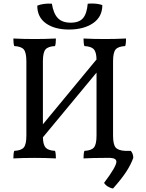

<svg xmlns="http://www.w3.org/2000/svg" viewBox="-20 -898 833 1092"><path d="M192 -866Q228 -880 275 -877Q284 -821 309 -795Q334 -769 382 -769Q430 -769 452 -794.5Q474 -820 479 -877Q486 -878 501 -878Q538 -878 562 -869Q562 -802 509 -766Q456 -730 372 -730Q291 -730 241.5 -765Q192 -800 192 -866ZM738 0Q724 39 697.5 79.5Q671 120 623 174Q608 172 593.5 163Q579 154 572 142Q642 49 642 22Q642 2 608 0H576Q506 0 455 3Q455 -26 460 -40Q500 -42 514.5 -59.5Q529 -77 529 -127V-485L224 -117Q225 -74 240 -58Q255 -42 293 -40Q298 -26 298 3Q238 0 177 0Q107 0 56 3Q56 -26 61 -40Q101 -42 115.5 -59.5Q130 -77 130 -127V-549Q130 -599 115.5 -616.5Q101 -634 61 -636Q56 -650 56 -679Q111 -676 177 -676Q238 -676 298 -679Q298 -650 293 -636Q253 -634 238.5 -616.5Q224 -599 224 -549V-191L529 -560Q528 -603 513 -618.5Q498 -634 460 -636Q455 -650 455 -679Q510 -676 576 -676Q637 -676 697 -679Q697 -650 692 -636Q652 -634 637.5 -616.5Q623 -599 623 -549V-127Q623 -77 637.5 -59.5Q652 -42 692 -40H724Q738 -24 738 0Z"/></svg>

Font: Vollkorn SC
Style: Regular
Weight: 400
Designer: Friedrich Althausen
Foundry: Friedrich Althausen
Version: Version 4.015